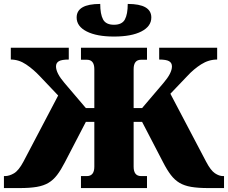

<svg xmlns="http://www.w3.org/2000/svg" viewBox="-20 -957 1160 977"><path d="M560 -771Q472 -771 421 -797Q370 -823 370 -868Q370 -937 490 -937Q490 -885 504.5 -858Q519 -831 560 -831Q601 -831 615.5 -858Q630 -885 630 -937Q750 -937 750 -868Q750 -823 699.5 -797Q649 -771 560 -771ZM0 0V-61H5Q27 -61 51 -75Q75 -89 99 -134L276 -471L182 -570Q150 -604 113 -629Q76 -654 35 -654V-714H330V-654Q294 -654 279.5 -645.5Q265 -637 265 -619Q265 -585 308 -535L417 -407H460V-605Q460 -653 422 -653H392V-714H728V-653H698Q660 -653 660 -605V-407H703L812 -535Q855 -585 855 -619Q855 -637 840.5 -645.5Q826 -654 790 -654V-714H1085V-654Q1042 -654 1003.5 -629.5Q965 -605 933 -570L847 -480L1029 -134Q1052 -90 1073.5 -75.5Q1095 -61 1115 -61H1120V0H1040Q988 0 953 -6Q918 -12 893.5 -26.5Q869 -41 849.5 -66.5Q830 -92 810 -131L703 -337H660V-109Q660 -61 698 -61H728V0H392V-61H422Q460 -61 460 -109V-337H417L310 -131Q290 -92 270.5 -66.5Q251 -41 226.5 -26.5Q202 -12 167 -6Q132 0 80 0Z"/></svg>

Font: Noto Serif Black
Style: Regular
Weight: 900
Designer: Monotype Design Team
Foundry: Monotype Imaging Inc.
Version: Version 2.014; ttfautohint (v1.8.4.7-5d5b)